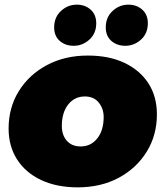

<svg xmlns="http://www.w3.org/2000/svg" viewBox="-20 -796 712 826"><path d="M314 10Q224 10 157 -21.5Q90 -53 53.5 -110Q17 -167 17 -243Q17 -333 61 -404Q105 -475 182 -516Q259 -557 358 -557Q449 -557 515.5 -525.5Q582 -494 618.5 -437.5Q655 -381 655 -304Q655 -214 611 -143Q567 -72 490.5 -31Q414 10 314 10ZM327 -166Q371 -166 398.5 -200.5Q426 -235 426 -293Q426 -328 405 -354.5Q384 -381 345 -381Q301 -381 273.5 -346.5Q246 -312 246 -254Q246 -215 267.5 -190.5Q289 -166 327 -166ZM297 -599Q261 -599 237 -620Q213 -641 213 -678Q213 -722 242.5 -749Q272 -776 310 -776Q346 -776 370 -754.5Q394 -733 394 -696Q394 -652 364.5 -625.5Q335 -599 297 -599ZM519 -599Q483 -599 459 -620Q435 -641 435 -678Q435 -722 464.5 -749Q494 -776 532 -776Q568 -776 592 -754.5Q616 -733 616 -696Q616 -652 586.5 -625.5Q557 -599 519 -599Z"/></svg>

Font: Montserrat Black
Style: Italic
Weight: 900
Italic angle: -11.3°
Designer: Julieta Ulanovsky
Foundry: Julieta Ulanovsky
Version: Version 9.000; ttfautohint (v1.8.4.7-5d5b)